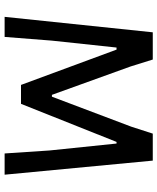

<svg xmlns="http://www.w3.org/2000/svg" viewBox="55 -737 682 832"><g transform="rotate(90 396.0 -321.0)"><path d="M676 -642 737 0H645L632 -195L602 -485H595L430 -71H348L195 -485H186L156 -204L140 0H53L120 -642H238L268 -546L391 -205H399L529 -549L559 -642Z"/></g></svg>

Font: Alegreya Sans Medium
Style: Regular
Weight: 500
Designer: Juan Pablo del Peral
Foundry: Huerta Tipografica
Version: Version 2.007